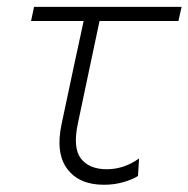

<svg xmlns="http://www.w3.org/2000/svg" viewBox="-20 -514 534 544"><path d="M274.5 9.5Q204 9.5 170.5 -35.5Q137 -80.5 154.5 -162.5Q173 -250.5 189 -325Q205 -399.5 217 -454.5H68L76.5 -494.5H494.5L485.5 -454.5H262Q246.5 -381.5 231.2 -309Q216 -236.5 200.5 -163.5Q186 -94.5 209.5 -64.5Q233 -34.5 282.5 -34.5Q331.5 -34.5 374 -65L371 -15.5Q357 -6 330.5 1.8Q304 9.5 274.5 9.5Z"/></svg>

Font: Commissioner ExtraLight
Style: Italic
Weight: 200
Italic angle: -12°
Designer: Kostas Bartsokas
Foundry: Kostas Bartsokas
Version: Version 1.000; ttfautohint (v1.8.3)